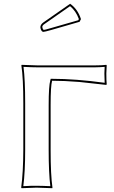

<svg xmlns="http://www.w3.org/2000/svg" viewBox="-20 -990 603 1013"><path d="M247.1 -435.1V-200.2Q247.1 -66.4 256.8 0L255.9 2.9Q254.4 2.9 172.9 0Q172.9 0 94.2 2.9L91.8 0Q102.5 -79.1 103 -200.2V-444.8Q103 -577.6 92.8 -645L94.2 -647.9Q95.7 -647.9 176.8 -645H481Q517.1 -645 541 -647.9L543 -645Q541 -617.2 541 -603Q541 -563.5 543 -545.9L541 -542Q541 -542 398.9 -557.6Q318.4 -564 254.9 -564Q247.1 -536.6 247.1 -435.1ZM350.1 -970.2Q390.1 -941.9 407.2 -889.2L399.9 -875L248 -831.1Q216.8 -822.3 209 -821.8Q198.7 -821.8 193.8 -840.8Q192.9 -844.7 192.9 -847.2Q194.3 -861.3 208 -871.1ZM236.8 -435.1Q236.8 -537.1 245.6 -566.9L247.6 -574.2H254.9Q377.9 -574.2 532.2 -553.2Q530.8 -580.1 530.8 -603Q530.8 -615.2 532.2 -637.2Q508.8 -635.3 481 -634.8H176.8Q148.4 -634.8 104 -637.2Q112.8 -569.3 112.8 -444.8V-200.2Q112.8 -84.5 103 -7.8Q145 -10.3 172.9 -9.8Q201.7 -9.8 245.6 -7.8Q236.8 -75.2 236.8 -200.2ZM349.6 -957.5 213.9 -862.8Q203.1 -855.5 203.1 -847.7Q203.6 -838.9 210 -832Q217.8 -832.5 245.1 -840.8L393.1 -883.3L396 -889.6Q380.4 -932.6 349.6 -957.5Z"/></svg>

Font: Linux Biolinum Outline O
Style: Bold
Weight: 700
Designer: Philipp H. Poll
Foundry: Philipp H. Poll
Version: Version 0.9.2